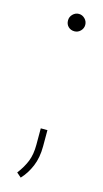

<svg xmlns="http://www.w3.org/2000/svg" viewBox="-107 -575 393 735"><g transform="rotate(15 89.0 -207.5)"><path d="M76.2 -503.9Q76.2 -518.1 86.4 -528.3Q96.7 -538.6 110.4 -538.6Q124 -538.6 134.3 -528.3Q144.5 -518.1 144.5 -503.9Q144.5 -490.2 134.5 -480Q124.5 -469.7 110.4 -469.7Q95.7 -469.7 85.9 -479.2Q76.2 -488.8 76.2 -503.9ZM108.9 -77.6V-13.2Q108.9 31.7 94.5 65.9Q80.1 100.1 57.1 124.5L39.1 108.9Q61 80.1 71.8 52.7Q82.5 25.4 82.5 -12.2V-77.6Z"/></g></svg>

Font: Vazirmatn RD Thin
Style: Regular
Weight: 100
Designer: Saber Rastikerdar
Foundry: Saber Rastikerdar
Version: Version 32.102